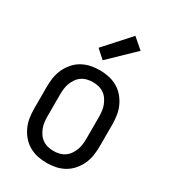

<svg xmlns="http://www.w3.org/2000/svg" viewBox="-189 -860 853 962"><g transform="rotate(30 237.5 -379.0)"><path d="M238 8Q211 8 185 2.5Q159 -3 136 -16Q113 -29 95.5 -49.5Q78 -70 67 -94Q56 -118 52 -144.5Q48 -171 48 -197V-323Q48 -349 52 -375.5Q56 -402 67 -426Q78 -450 95.5 -470.5Q113 -491 136 -504Q159 -517 185 -522.5Q211 -528 238 -528Q264 -528 290 -522.5Q316 -517 339 -504Q362 -491 379.5 -470.5Q397 -450 408 -426Q419 -402 423 -375.5Q427 -349 427 -323V-197Q427 -171 423 -144.5Q419 -118 408 -94Q397 -70 379.5 -49.5Q362 -29 339 -16Q316 -3 290 2.5Q264 8 238 8ZM238 -61Q254 -61 270.5 -65Q287 -69 301 -78.5Q315 -88 324.5 -102Q334 -116 340 -131.5Q346 -147 348 -164Q350 -181 350 -197V-323Q350 -339 348 -356Q346 -373 340 -388.5Q334 -404 324.5 -418Q315 -432 301 -441.5Q287 -451 270.5 -455Q254 -459 238 -459Q221 -459 204.5 -455Q188 -451 174 -441.5Q160 -432 150.5 -418Q141 -404 135 -388.5Q129 -373 127 -356Q125 -339 125 -323V-197Q125 -181 127 -164Q129 -147 135 -131.5Q141 -116 150.5 -102Q160 -88 174 -78.5Q188 -69 204.5 -65Q221 -61 238 -61ZM224 -578 175 -622 305 -766 365 -714Z"/></g></svg>

Font: Iosevka QP
Style: Regular
Weight: 400
Designer: Belleve Invis
Foundry: Belleve Invis
Version: Version 20.0.0; ttfautohint (v1.8.4)